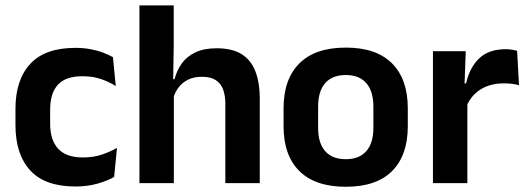

<svg xmlns="http://www.w3.org/2000/svg" viewBox="-20 -681 1962 714"><path d="M260.5 12.5Q147 12.5 92.2 -47.5Q37.5 -107.5 37.5 -216V-276Q37.5 -384 92.5 -443.5Q147.5 -503 260.5 -503Q290 -503 315.8 -498.2Q341.5 -493.5 362.8 -485.5Q384 -477.5 400 -468.5L410.5 -361Q386 -376.5 355.8 -387Q325.5 -397.5 286 -397.5Q224 -397.5 195.2 -365.8Q166.5 -334 166.5 -273.5V-220.5Q166.5 -160.5 196.2 -128Q226 -95.5 288 -95.5Q327.5 -95.5 358 -105.8Q388.5 -116 415 -131L404.5 -23Q380 -9 343 1.8Q306 12.5 260.5 12.5Z M818 0V-294.5Q818 -325.5 809.8 -348Q801.5 -370.5 782.5 -383Q763.5 -395.5 730.5 -395.5Q701.5 -395.5 680 -385Q658.5 -374.5 644.8 -356.8Q631 -339 624.5 -316.5L598.5 -386.5H629Q637.5 -419 656 -445Q674.5 -471 706.5 -486.2Q738.5 -501.5 786 -501.5Q842.5 -501.5 877.5 -480.2Q912.5 -459 929.2 -417Q946 -375 946 -313V0ZM498.5 0V-661H626V-510L623.5 -357.5L626.5 -348V0Z M1266 13.5Q1152 13.5 1093.2 -45Q1034.5 -103.5 1034.5 -211.5V-278Q1034.5 -386.5 1093.2 -445.2Q1152 -504 1266 -504Q1379.5 -504 1438 -445.2Q1496.5 -386.5 1496.5 -278V-211.5Q1496.5 -103.5 1438.2 -45Q1380 13.5 1266 13.5ZM1266 -89Q1316 -89 1342.2 -119Q1368.5 -149 1368.5 -205V-284.5Q1368.5 -341.5 1342.2 -371.8Q1316 -402 1266 -402Q1215.5 -402 1189.2 -371.8Q1163 -341.5 1163 -284.5V-205Q1163 -149 1189.2 -119Q1215.5 -89 1266 -89Z M1714.5 -285 1682 -370.5H1713Q1726.5 -430 1762 -464Q1797.5 -498 1860.5 -498Q1873.5 -498 1884 -496.2Q1894.5 -494.5 1903 -492L1910 -364Q1899 -367.5 1884.5 -369.2Q1870 -371 1854 -371Q1803 -371 1767.2 -348.5Q1731.5 -326 1714.5 -285ZM1590 0V-490.5H1712L1706.5 -340L1718 -335.5V0Z"/></svg>

Font: Anek Odia SemiBold
Style: Regular
Weight: 600
Version: Version 1.003